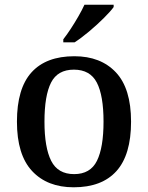

<svg xmlns="http://www.w3.org/2000/svg" viewBox="-20 -786 629 816"><path d="M293 10Q181 10 116.5 -59Q52 -128 52 -269Q52 -410 114 -478.5Q176 -547 296 -547Q408 -547 472.5 -478.5Q537 -410 537 -269Q537 -128 475 -59Q413 10 293 10ZM295 -46Q364 -46 392 -102.5Q420 -159 420 -269Q420 -380 391.5 -435Q363 -490 294 -490Q225 -490 197 -435Q169 -380 169 -269Q169 -159 197.5 -102.5Q226 -46 295 -46ZM249 -619Q264 -638 281 -664Q298 -690 313.5 -717Q329 -744 339 -766H463V-756Q451 -739 422 -710Q393 -681 359 -652.5Q325 -624 297 -606H249Z"/></svg>

Font: Noto Serif Tibetan Medium
Style: Regular
Weight: 500
Designer: Monotype Design Team
Foundry: Monotype Imaging Inc.
Version: Version 2.103; ttfautohint (v1.8.4.7-5d5b)